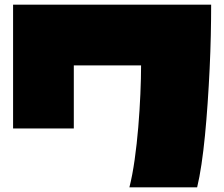

<svg xmlns="http://www.w3.org/2000/svg" viewBox="-20 -757 960 822"><path d="M824 45H534Q547 -6 556.5 -73.5Q566 -141 572 -213Q578 -285 581 -354.5Q584 -424 584 -477H296V-207H36V-737H884Q884 -676 882.5 -606Q881 -536 877.5 -462.5Q874 -389 869 -316Q864 -243 857.5 -176.5Q851 -110 842.5 -53Q834 4 824 45Z"/></svg>

Font: ChangwonDangamAsac Bold
Style: Regular
Weight: 700
Designer: Choi Chi-young, Lee Youngbeen, Kim Jungjin, Yoon Jihee, Han Dohee
Foundry: YoonDesign Inc.
Version: Version 1.010;Build 20210623